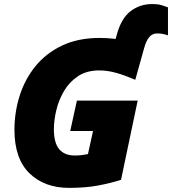

<svg xmlns="http://www.w3.org/2000/svg" viewBox="-20 -911 843 941"><path d="M318.8 9.8Q197.8 9.8 124.3 -61.8Q50.8 -133.3 50.8 -274.9Q50.8 -360.8 76.2 -441.4Q101.6 -522 153.3 -585.9Q205.1 -649.9 283.9 -687.5Q362.8 -725.1 469.2 -725.1Q487.8 -725.1 507.3 -723.9Q526.9 -722.7 546.9 -720.2L551.8 -738.8Q573.7 -820.8 619.6 -856Q665.5 -891.1 726.1 -891.1Q755.4 -891.1 773.2 -885.3Q791 -879.4 803.2 -875V-737.8Q792 -741.7 779.5 -744.4Q767.1 -747.1 749 -747.1Q727.5 -747.1 712.2 -730Q696.8 -712.9 686 -673.8L643.1 -520Q592.8 -541.5 550 -553.7Q507.3 -565.9 466.8 -565.9Q404.3 -565.9 361.6 -537.1Q318.8 -508.3 293 -463.6Q267.1 -418.9 255.6 -369.4Q244.1 -319.8 244.1 -277.8Q244.1 -210.4 270.3 -179.7Q296.4 -148.9 346.2 -148.9Q365.7 -148.9 378.7 -150.6Q391.6 -152.3 411.1 -155.8L436 -269H324.2L356.9 -418H654.8L573.2 -29.8Q522 -13.2 460.4 -1.7Q398.9 9.8 318.8 9.8Z"/></svg>

Font: Open Sans ExtraBold
Style: Italic
Weight: 800
Italic angle: -12°
Designer: Monotype Design Team
Foundry: Monotype Imaging Inc.
Version: Version 3.000; ttfautohint (v1.8.4)